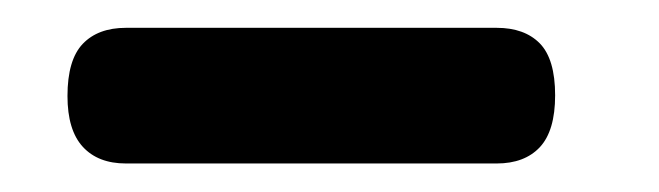

<svg xmlns="http://www.w3.org/2000/svg" viewBox="-20 -671 474 138"><path d="M28.5 -602Q28.5 -628 39.5 -639.5Q50.5 -651 70.5 -651H337Q357 -651 368 -639.8Q379 -628.5 379 -602.5Q379 -577 368 -565.2Q357 -553.5 337 -553.5H70.5Q50.5 -553.5 39.5 -565.5Q28.5 -577.5 28.5 -602Z"/></svg>

Font: Fraunces Black
Style: Regular
Weight: 900
Version: Version 1.000;[b76b70a41]